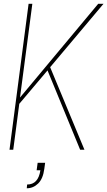

<svg xmlns="http://www.w3.org/2000/svg" viewBox="-20 -800 573 1026"><path d="M221.2 69.8 216.8 102.1Q210 155.3 183.8 180.7Q157.7 206.1 123 206.1L125 186Q184.6 186 195.8 109.9H175.8L181.2 69.8ZM152.8 -779.8 86.9 -278.8 504.9 -779.8H533.2L248 -440.9L431.2 0H408.2L233.9 -423.8L83 -245.1L50.8 0H30.8L132.8 -779.8Z"/></svg>

Font: Cooper Hewitt
Style: Thin Italic
Weight: 702
Designer: Village Type and Design LLC
Foundry: Cooper Hewitt Smithsonian Design Museum
Version: 1.000